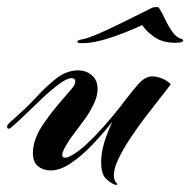

<svg xmlns="http://www.w3.org/2000/svg" viewBox="-25 -483 538 543"><path d="M299 39Q286 34 273.5 21Q261 8 261 -24Q261 -51 270 -80.5Q279 -110 293 -139Q267 -106 236.5 -74Q206 -42 175.5 -21.5Q145 -1 119 -1Q97 -1 82.5 -13Q68 -25 68 -50Q68 -68 75 -89Q82 -110 100 -136Q118 -162 139.5 -187.5Q161 -213 177 -231Q188 -244 188 -252Q188 -262 177 -262Q165 -262 143 -246Q120 -229 94 -204.5Q68 -180 45 -157.5Q22 -135 6 -122Q3 -119 0 -119Q-5 -119 -5 -125Q-5 -130 4 -138Q48 -176 77 -207.5Q106 -239 134 -261Q149 -273 165 -278.5Q181 -284 195 -284Q219 -284 235 -270Q251 -256 251 -231Q251 -212 241 -191Q230 -166 211.5 -141.5Q193 -117 176 -94Q163 -75 157 -63Q151 -51 151 -45Q151 -37 159 -37Q167 -37 182 -46Q197 -55 213 -69Q224 -79 232.5 -87.5Q241 -96 245 -100Q268 -124 291 -151.5Q314 -179 331 -202Q344 -219 351.5 -228Q359 -237 368 -247Q385 -266 404 -267Q415 -267 429.5 -262.5Q444 -258 458 -245Q448 -231 428.5 -206.5Q409 -182 386.5 -152.5Q364 -123 343.5 -92Q323 -61 310 -34Q297 -7 297 13Q297 27 305 35Q309 39 305 39.5Q301 40 299 39ZM208 -361Q192 -361 194 -365Q194 -370 209 -372Q223 -375 247 -385Q271 -395 300 -409Q329 -423 356 -436.5Q383 -450 403 -460Q408 -463 417 -463Q424 -463 425 -460Q433 -448 442 -428.5Q451 -409 462.5 -393Q474 -377 488 -373Q493 -371 493 -369Q493 -362 471 -362Q435 -362 412 -378Q389 -394 377 -412Q339 -394 291 -377.5Q243 -361 208 -361Z"/></svg>

Font: Arizonia
Style: Regular
Weight: 400
Designer: Robert E. Leuschke
Foundry: Robert E. Leuschke
Version: Version 1.010; ttfautohint (v1.8.4.7-5d5b)